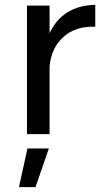

<svg xmlns="http://www.w3.org/2000/svg" viewBox="-20 -552 422 790"><path d="M372 -532V-442Q291 -445 241 -400Q191 -355 184 -279V0H91V-529H184V-415Q210 -472 258 -501.5Q306 -531 372 -532ZM93 59H181L126 218H58Z"/></svg>

Font: Montserrat arm2
Style: Regular
Weight: 400
Designer: Julieta Ulanovsky
Foundry: Julieta Ulanovsky
Version: Version 6.000